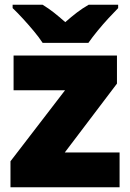

<svg xmlns="http://www.w3.org/2000/svg" viewBox="-20 -786 547 806"><path d="M482 0H24V-109L253 -407H37V-553H471V-435L252 -146H482ZM159 -606Q144 -629 121.5 -656Q99 -683 75.5 -708.5Q52 -734 33 -752V-766H159Q185 -750 206.5 -733Q228 -716 254 -693Q280 -716 303 -733.5Q326 -751 352 -766H476V-752Q459 -735 435.5 -709.5Q412 -684 389.5 -656.5Q367 -629 351 -606Z"/></svg>

Font: Noto Sans Thaana Black
Style: Regular
Weight: 900
Designer: David Williams
Foundry: Google Inc.
Version: Version 3.001; ttfautohint (v1.8.4.7-5d5b)